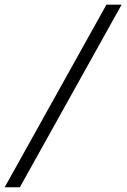

<svg xmlns="http://www.w3.org/2000/svg" viewBox="-20 -751 541 821"><path d="M500 -731 64.9 49.8H0L435.1 -731Z"/></svg>

Font: Ezra SIL SR
Style: Regular
Weight: 400
Designer: Development by SIL's NRSI team. OpenType tables by Ralph Hancock ( hancock@dircon.co.uk ).
Foundry: Development by SIL's NRSI team.
Version: Version 2.51; 2007